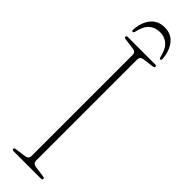

<svg xmlns="http://www.w3.org/2000/svg" viewBox="-289 -838 832 832"><g transform="rotate(45 127.0 -421.5)"><path d="M141 -40.5Q141 -22.5 162.5 -20L209.5 -13.5Q219.5 -12.5 219.5 -6.5Q219.5 0 211 0H43.5Q35 0 35 -6.5Q35 -12.5 44.5 -13.5L91.5 -20Q113 -22.5 113 -40.5V-660.5Q113 -677.5 94 -680L44.5 -686.5Q35 -687.5 35 -694Q35 -700 43.5 -700H211Q219.5 -700 219.5 -694Q219.5 -687.5 209.5 -686.5L160 -680Q141 -677.5 141 -660.5ZM127 -814Q97.5 -814 77.8 -796.2Q58 -778.5 49.5 -738Q47.5 -730.5 42.5 -730.5Q36.5 -730.5 37 -738.5Q39.5 -784 62.5 -813.5Q85.5 -843 127 -843Q168.5 -843 191.2 -813.5Q214 -784 217 -738.5Q217 -730.5 211.5 -730.5Q207 -730.5 205 -738Q196 -778.5 176.2 -796.2Q156.5 -814 127 -814Z"/></g></svg>

Font: Fraunces 144pt S050 Thin
Style: Regular
Weight: 100
Version: Version 1.000; ttfautohint (v1.8.3)